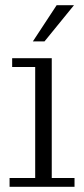

<svg xmlns="http://www.w3.org/2000/svg" viewBox="-20 -722 325 742"><path d="M17 0V-34H116V-463H27V-497H180V-34H268V0ZM107 -562 199 -702H266L152 -562Z"/></svg>

Font: Montagu Slab 144pt Light
Style: Regular
Weight: 300
Designer: Florian Karsten
Foundry: Florian Karsten
Version: Version 1.000